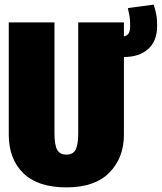

<svg xmlns="http://www.w3.org/2000/svg" viewBox="-20 -793 701 832"><path d="M517 -546V-210Q517 -109 454 -45Q391 19 268 19Q144 19 81 -42.5Q18 -104 18 -210V-696H216V-216Q216 -166 227.5 -144.5Q239 -123 268 -123Q297 -123 308 -145Q319 -167 319 -216V-696H517V-635Q532 -639 538 -649.5Q544 -660 544 -682Q544 -707 541.5 -722Q539 -737 534 -758L646 -773Q653 -751 657 -731Q661 -711 661 -682Q661 -615 622 -580.5Q583 -546 517 -546Z"/></svg>

Font: Fira Sans Extra Condensed Black
Style: Regular
Weight: 900
Width: 1
Designer: Carrois Corporate & Edenspiekermann AG
Foundry: Carrois Corporate GbR & Edenspiekermann AG
Version: Version 4.203